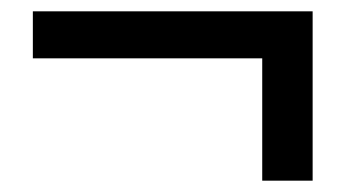

<svg xmlns="http://www.w3.org/2000/svg" viewBox="-20 -411 610 339"><path d="M443 -308V-92H532V-391H38V-308Z"/></svg>

Font: コーポレート・ロゴ ver3 Medium
Style: Regular
Weight: 500
Designer: [KANA_main] LOGOTYPE.JP [Source Han Sans] Ryoko NISHIZUKA 西塚涼子 (kana, bopomofo & ideographs); Paul D. Hunt (Latin, Greek
Version: Version 12.001;FEAKit 1.0